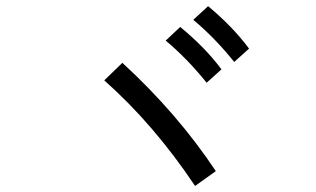

<svg xmlns="http://www.w3.org/2000/svg" viewBox="-20 -867 1040 632"><path d="M323.2 -602.5 382.8 -660.2Q564.5 -493.2 690.4 -303.7L622.1 -254.9Q486.3 -458 323.2 -602.5ZM616.2 -801.8 665 -846.7Q745.1 -780.3 799.8 -707L751 -663.1Q686.5 -743.2 616.2 -801.8ZM525.4 -733.4 573.2 -778.3Q656.2 -710 709 -638.7L660.2 -594.7Q595.7 -674.8 525.4 -733.4Z"/></svg>

Font: Gothic A1 Medium
Style: Regular
Weight: 500
Designer: HanYang I&C Co.,Ltd.
Foundry: HanYang I&C Co.,Ltd.
Version: Version 2.50